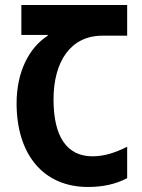

<svg xmlns="http://www.w3.org/2000/svg" viewBox="-20 -734 564 764"><path d="M330 10C389 10 440 -1 486 -25V-150C442 -128 397 -112 348 -112C247 -112 193 -189 193 -338C193 -489 261 -592 387 -592H486V-714H65V-595H170V-592C95 -544 46 -447 46 -323C46 -120 152 10 330 10Z"/></svg>

Font: Noto Sans Georgian Condensed Bold
Style: Regular
Weight: 700
Width: 3
Designer: Monotype Design Team, Akaki Razmadze
Foundry: Google LLC
Version: Version 2.005